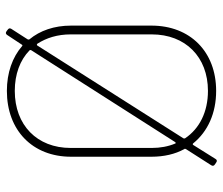

<svg xmlns="http://www.w3.org/2000/svg" viewBox="-72 -678 761 656"><g transform="rotate(90 308.0 -349.5)"><path d="M541 -704 535 -708C530 -712 525 -711 522 -705L475 -630C474 -628 471 -627 469 -630C429 -679 367 -708 290 -708C156 -708 67 -619 67 -487V-212C67 -155 84 -106 114 -70C115 -68 115 -66 114 -64L78 -8C75 -3 76 1 82 5L86 8C91 12 96 11 99 6L132 -44C133 -46 135 -47 137 -45C175 -12 228 7 290 7C425 7 515 -81 515 -212V-487C515 -530 506 -568 489 -599C487 -601 488 -603 489 -605L544 -691C547 -696 547 -700 541 -704ZM97 -211V-488C97 -603 174 -680 290 -680C362 -680 419 -651 452 -602C453 -600 453 -598 452 -596L135 -97C134 -95 131 -95 129 -97C109 -128 97 -166 97 -211ZM485 -488V-211C485 -96 407 -20 290 -20C233 -20 185 -38 152 -70C150 -72 150 -74 151 -76L465 -568C467 -570 469 -571 470 -568C480 -544 485 -517 485 -488Z"/></g></svg>

Font: Barlow Thin
Style: Regular
Weight: 250
Designer: Jeremy Tribby
Foundry: Tribby Type
Version: Version 1.422;hotconv 1.0.109;makeotfexe 2.5.65596